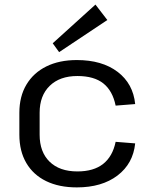

<svg xmlns="http://www.w3.org/2000/svg" viewBox="-20 -810 658 838"><path d="M315.3 7.9Q237.7 7.9 181.4 -19.5Q125.2 -46.9 94.9 -98.5Q64.5 -150.1 64.5 -222.4V-317.6Q64.5 -389.1 95.3 -440.6Q126 -492.2 182.3 -520.1Q238.6 -547.9 315.3 -547.9Q425.5 -547.9 493.3 -496.4Q561 -445 570 -355.8L484.7 -349Q471.6 -413.5 431.1 -445.9Q390.5 -478.2 317.8 -478.2Q240.8 -478.2 196.9 -435.3Q153 -392.4 153 -318.2V-221.8Q153 -146.8 196.4 -104.3Q239.8 -61.8 317.8 -61.8Q388.7 -61.8 430.1 -94.5Q471.6 -127.3 484.7 -191L570 -184.2Q561 -95.9 492.9 -44Q424.7 7.9 315.3 7.9ZM448.5 -722.6 238 -582.5 210.1 -621.1 396.6 -790Z"/></svg>

Font: Pathway Extreme 8pt Thin 12pt
Style: Regular
Weight: 100
Version: Version 1.001;gftools[0.9.26]